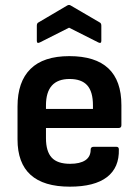

<svg xmlns="http://www.w3.org/2000/svg" viewBox="-20 -724 546 756"><path d="M255 11Q49 11 49 -175V-305Q49 -402 100 -452.5Q151 -503 253 -503Q458 -503 458 -310V-231Q458 -220 447 -220H161V-180Q161 -128 183.5 -103.5Q206 -79 256 -79Q295 -79 316 -93Q337 -107 337 -135Q337 -146 349 -146H438Q448 -146 448 -136Q450 -64 401 -26.5Q352 11 255 11ZM161 -295H346V-309Q346 -363 323.5 -388Q301 -413 254 -413Q161 -413 161 -309ZM137 -557Q125 -551 125 -563V-623Q125 -633 132 -636L244 -702Q252 -707 259 -702L372 -636Q379 -633 379 -623V-563Q379 -551 367 -557L252 -615Z"/></svg>

Font: Sofia Sans Semi Condensed
Style: Bold
Weight: 700
Designer: Botio Nikoltchev, Ani Petrova
Foundry: lettersoup
Version: Version 4.100; ttfautohint (v1.8.4.7-5d5b)